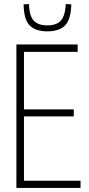

<svg xmlns="http://www.w3.org/2000/svg" viewBox="-20 -917 432 937"><path d="M60 0V-700H359V-664H97V-383H340V-349H97V-35H373V0ZM211 -764Q158 -764 129 -789Q100 -814 96 -878Q95 -887 95 -896L122 -897Q122 -894 122 -890Q122 -886 122 -882Q126 -833 148 -813Q170 -793 211 -793Q252 -793 273.5 -813Q295 -833 300 -883Q300 -891 301 -897L328 -896Q328 -887 327 -877Q322 -814 293.5 -789Q265 -764 211 -764Z"/></svg>

Font: Georama SemiCondensed ExtraLight
Style: Regular
Weight: 200
Width: 4
Designer: Jean-Baptiste Levee
Foundry: Production Type
Version: Version 1.000